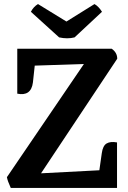

<svg xmlns="http://www.w3.org/2000/svg" viewBox="-20 -925 630 945"><path d="M556 0H33Q17 -35 14 -53L393 -610L151 -602L142 -519Q133 -450 65 -464V-685H530Q557 -666 557 -636L182 -72L469 -87L481 -171Q486 -208 505 -219Q524 -230 556 -224ZM482 -867 347 -741Q312 -732 271 -741L132 -867Q145 -892 167 -905L307 -819L445 -905Q465 -894 482 -867Z"/></svg>

Font: Karma
Style: Bold
Weight: 700
Designer: Joana Correia
Foundry: Indian Type Foundry
Version: Version 1.202;PS 1.0;hotconv 1.0.78;makeotf.lib2.5.61930; tt